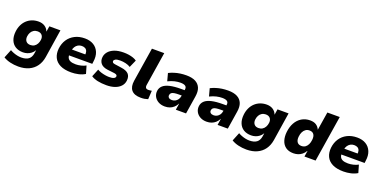

<svg xmlns="http://www.w3.org/2000/svg" viewBox="-15 -1633 5464 2752"><g transform="rotate(20 2717.0 -257.0)"><path d="M249 191Q185 191 125.5 177Q66 163 21 135L73 6Q97 20 125.5 31Q154 42 185 48.5Q216 55 244 55Q316 55 355 26Q394 -3 404 -62L412 -114H410Q392 -84 365.5 -63.5Q339 -43 308 -33Q277 -23 243 -23Q174 -23 126.5 -53Q79 -83 57.5 -138Q36 -193 44 -266Q50 -322 71.5 -368Q93 -414 128 -447Q163 -480 208.5 -497.5Q254 -515 307 -515Q363 -515 402.5 -489Q442 -463 458 -419L460 -420L473 -503H642L575 -71Q562 10 520 69Q478 128 409.5 159.5Q341 191 249 191ZM307 -158Q341 -158 366 -173.5Q391 -189 406.5 -217Q422 -245 426 -280Q431 -324 408.5 -351Q386 -378 341 -378Q308 -378 282.5 -362.5Q257 -347 242 -320Q227 -293 223 -259Q218 -214 240 -186Q262 -158 307 -158Z M990 11Q887 11 821.5 -21.5Q756 -54 728 -113Q700 -172 708 -249Q717 -329 756.5 -388.5Q796 -448 861.5 -481.5Q927 -515 1013 -515Q1091 -515 1146 -482Q1201 -449 1226.5 -387.5Q1252 -326 1239 -241L1235 -208H853L868 -301H1106L1094 -286Q1099 -322 1091 -347Q1083 -372 1062 -385Q1041 -398 1008 -398Q976 -398 950.5 -383Q925 -368 909 -342Q893 -316 887 -281L882 -252Q875 -207 886.5 -177.5Q898 -148 929 -134Q960 -120 1012 -120Q1050 -120 1092.5 -130Q1135 -140 1166 -158L1200 -41Q1156 -14 1100.5 -1.5Q1045 11 990 11Z M1528 11Q1454 11 1394.5 -1.5Q1335 -14 1295 -41L1343 -159Q1368 -144 1399.5 -134Q1431 -124 1464 -118.5Q1497 -113 1526 -113Q1574 -113 1596.5 -124.5Q1619 -136 1621 -155Q1623 -169 1613 -178Q1603 -187 1579 -191L1469 -204Q1396 -214 1364.5 -253Q1333 -292 1339 -348Q1343 -392 1373.5 -430Q1404 -468 1462 -491.5Q1520 -515 1606 -515Q1645 -515 1681.5 -509.5Q1718 -504 1750 -493Q1782 -482 1805 -465L1754 -350Q1724 -370 1681 -380Q1638 -390 1597 -390Q1547 -390 1525 -378Q1503 -366 1501 -348Q1500 -335 1509 -326Q1518 -317 1541 -314L1644 -299Q1724 -288 1757 -252Q1790 -216 1783 -152Q1778 -102 1744.5 -65Q1711 -28 1655.5 -8.5Q1600 11 1528 11Z M2053 11Q1953 11 1910 -40Q1867 -91 1882 -187L1964 -705H2152L2072 -196Q2068 -175 2071.5 -160.5Q2075 -146 2086 -139Q2097 -132 2116 -132Q2130 -132 2142.5 -133.5Q2155 -135 2169 -137L2161 -6Q2133 3 2109 7Q2085 11 2053 11Z M2419 11Q2362 11 2320 -12.5Q2278 -36 2257 -75Q2236 -114 2241 -161Q2246 -209 2281 -241.5Q2316 -274 2384 -290Q2452 -306 2556 -306H2628L2615 -220H2557Q2514 -220 2485 -215.5Q2456 -211 2440.5 -199Q2425 -187 2422 -164Q2419 -140 2435.5 -125Q2452 -110 2484 -110Q2510 -110 2533 -122Q2556 -134 2572 -156Q2588 -178 2593 -209L2609 -312Q2616 -352 2592.5 -369.5Q2569 -387 2516 -387Q2476 -387 2429.5 -376.5Q2383 -366 2330 -340L2299 -456Q2337 -475 2379.5 -488.5Q2422 -502 2467.5 -508.5Q2513 -515 2561 -515Q2647 -515 2700.5 -487Q2754 -459 2775.5 -405.5Q2797 -352 2784 -273L2741 0H2585L2600 -97H2598Q2580 -61 2553 -37Q2526 -13 2493 -1Q2460 11 2419 11Z M3056 11Q2999 11 2957 -12.5Q2915 -36 2894 -75Q2873 -114 2878 -161Q2883 -209 2918 -241.5Q2953 -274 3021 -290Q3089 -306 3193 -306H3265L3252 -220H3194Q3151 -220 3122 -215.5Q3093 -211 3077.5 -199Q3062 -187 3059 -164Q3056 -140 3072.5 -125Q3089 -110 3121 -110Q3147 -110 3170 -122Q3193 -134 3209 -156Q3225 -178 3230 -209L3246 -312Q3253 -352 3229.5 -369.5Q3206 -387 3153 -387Q3113 -387 3066.5 -376.5Q3020 -366 2967 -340L2936 -456Q2974 -475 3016.5 -488.5Q3059 -502 3104.5 -508.5Q3150 -515 3198 -515Q3284 -515 3337.5 -487Q3391 -459 3412.5 -405.5Q3434 -352 3421 -273L3378 0H3222L3237 -97H3235Q3217 -61 3190 -37Q3163 -13 3130 -1Q3097 11 3056 11Z M3729 191Q3665 191 3605.5 177Q3546 163 3501 135L3553 6Q3577 20 3605.5 31Q3634 42 3665 48.5Q3696 55 3724 55Q3796 55 3835 26Q3874 -3 3884 -62L3892 -114H3890Q3872 -84 3845.5 -63.5Q3819 -43 3788 -33Q3757 -23 3723 -23Q3654 -23 3606.5 -53Q3559 -83 3537.5 -138Q3516 -193 3524 -266Q3530 -322 3551.5 -368Q3573 -414 3608 -447Q3643 -480 3688.5 -497.5Q3734 -515 3787 -515Q3843 -515 3882.5 -489Q3922 -463 3938 -419L3940 -420L3953 -503H4122L4055 -71Q4042 10 4000 69Q3958 128 3889.5 159.5Q3821 191 3729 191ZM3787 -158Q3821 -158 3846 -173.5Q3871 -189 3886.5 -217Q3902 -245 3906 -280Q3911 -324 3888.5 -351Q3866 -378 3821 -378Q3788 -378 3762.5 -362.5Q3737 -347 3722 -320Q3707 -293 3703 -259Q3698 -214 3720 -186Q3742 -158 3787 -158Z M4380 11Q4308 11 4262.5 -22Q4217 -55 4198.5 -113Q4180 -171 4188 -244Q4197 -325 4230.5 -385.5Q4264 -446 4320 -480.5Q4376 -515 4449 -515Q4506 -515 4541.5 -491.5Q4577 -468 4594 -428L4596 -429L4640 -705H4829L4717 0H4547L4561 -89H4558Q4538 -55 4510 -32.5Q4482 -10 4449 0.5Q4416 11 4380 11ZM4453 -127Q4488 -127 4512 -144Q4536 -161 4551 -191.5Q4566 -222 4570 -263Q4576 -316 4555.5 -346Q4535 -376 4489 -376Q4456 -376 4431.5 -359.5Q4407 -343 4391.5 -312.5Q4376 -282 4372 -241Q4366 -188 4387 -157.5Q4408 -127 4453 -127Z M5144 11Q5041 11 4975.5 -21.5Q4910 -54 4882 -113Q4854 -172 4862 -249Q4871 -329 4910.5 -388.5Q4950 -448 5015.5 -481.5Q5081 -515 5167 -515Q5245 -515 5300 -482Q5355 -449 5380.5 -387.5Q5406 -326 5393 -241L5389 -208H5007L5022 -301H5260L5248 -286Q5253 -322 5245 -347Q5237 -372 5216 -385Q5195 -398 5162 -398Q5130 -398 5104.5 -383Q5079 -368 5063 -342Q5047 -316 5041 -281L5036 -252Q5029 -207 5040.5 -177.5Q5052 -148 5083 -134Q5114 -120 5166 -120Q5204 -120 5246.5 -130Q5289 -140 5320 -158L5354 -41Q5310 -14 5254.5 -1.5Q5199 11 5144 11Z"/></g></svg>

Font: Nunito Sans 8pt Black
Style: Italic
Weight: 900
Italic angle: -9°
Version: Version 3.101;gftools[0.9.27]